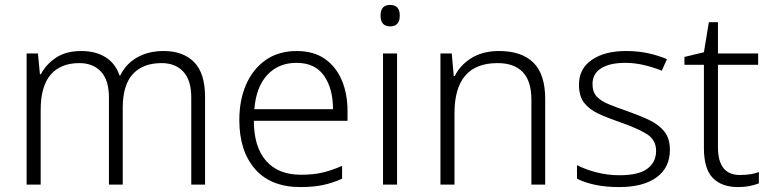

<svg xmlns="http://www.w3.org/2000/svg" viewBox="-20 -749 3124 779"><path d="M644 -542Q723 -542 767.5 -497Q812 -452 812 -355V0H756V-353Q756 -424 723.5 -458.5Q691 -493 636 -493Q560 -493 519 -448.5Q478 -404 478 -311V0H422V-353Q422 -424 389.5 -458.5Q357 -493 302 -493Q226 -493 185.5 -446Q145 -399 145 -302V0H88V-532H134L142 -448H146Q166 -487 206.5 -514.5Q247 -542 310 -542Q368 -542 408 -517Q448 -492 465 -443H468Q491 -490 536.5 -516Q582 -542 644 -542Z M1184 -542Q1252 -542 1297.5 -510.5Q1343 -479 1366.5 -424Q1390 -369 1390 -298V-259H1010Q1010 -153 1059.5 -96.5Q1109 -40 1201 -40Q1250 -40 1287 -48.5Q1324 -57 1368 -76V-24Q1328 -6 1289 2Q1250 10 1199 10Q1079 10 1015 -63Q951 -136 951 -262Q951 -343 978.5 -406Q1006 -469 1058 -505.5Q1110 -542 1184 -542ZM1183 -494Q1110 -494 1064.5 -445Q1019 -396 1012 -306H1331Q1331 -390 1294.5 -442Q1258 -494 1183 -494Z M1563 -729Q1602 -729 1602 -686Q1602 -642 1563 -642Q1524 -642 1524 -686Q1524 -729 1563 -729ZM1591 -532V0H1534V-532Z M2005 -542Q2096 -542 2144 -495Q2192 -448 2192 -348V0H2136V-344Q2136 -420 2101 -456.5Q2066 -493 1999 -493Q1824 -493 1824 -290V0H1767V-532H1813L1821 -440H1825Q1846 -484 1892 -513Q1938 -542 2005 -542Z M2698 -141Q2698 -69 2644 -29.5Q2590 10 2492 10Q2436 10 2393 0.5Q2350 -9 2321 -24V-79Q2356 -61 2401 -49.5Q2446 -38 2493 -38Q2571 -38 2606.5 -64.5Q2642 -91 2642 -137Q2642 -181 2605 -204.5Q2568 -228 2496 -253Q2446 -270 2408.5 -287.5Q2371 -305 2350 -332Q2329 -359 2329 -406Q2329 -470 2381 -506Q2433 -542 2520 -542Q2568 -542 2609.5 -533Q2651 -524 2686 -509L2665 -462Q2634 -475 2595 -484.5Q2556 -494 2517 -494Q2454 -494 2419 -472Q2384 -450 2384 -408Q2384 -376 2401 -357.5Q2418 -339 2450 -326Q2482 -313 2528 -297Q2576 -280 2614 -262Q2652 -244 2675 -216Q2698 -188 2698 -141Z M2982 -39Q3004 -39 3024 -42Q3044 -45 3059 -51V-5Q3044 1 3022 5.5Q3000 10 2975 10Q2908 10 2872 -27Q2836 -64 2836 -148V-486H2757V-518L2836 -537L2856 -659H2893V-532H3056V-486H2893V-151Q2893 -39 2982 -39Z"/></svg>

Font: Noto Sans Arabic UI Lt
Style: Regular
Weight: 300
Designer: Monotype Design Team, Nadine Chahine and Nizar Qandah
Foundry: Monotype Imaging Inc.
Version: Version 2.010; ttfautohint (v1.8.4.7-5d5b)